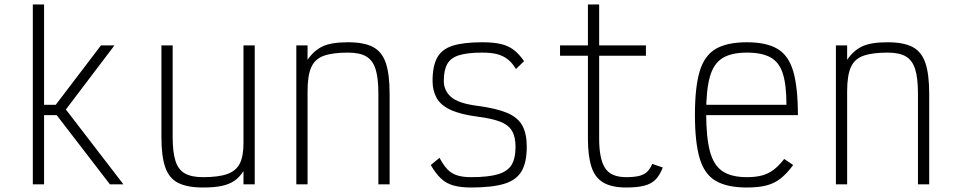

<svg xmlns="http://www.w3.org/2000/svg" viewBox="-20 -820 4240 854"><path d="M126 0V-800H176V-354H228L429 -618H489L273 -333L529 0H469L232 -308H176V0Z M883 14Q813 14 772.5 -6.5Q732 -27 715 -76Q698 -125 698 -210V-618H748V-210Q748 -143 760.5 -104Q773 -65 802.5 -48.5Q832 -32 883 -32Q952 -32 991 -46Q1030 -60 1046.5 -92.5Q1063 -125 1063 -183V-618H1113V0H1063V-59Q1045 -31 1022 -15.5Q999 0 966 7Q933 14 883 14Z M1298 0V-618H1348V-554Q1376 -595 1414.5 -613.5Q1453 -632 1528 -632Q1599 -632 1639 -611Q1679 -590 1696 -540Q1713 -490 1713 -403V0H1663V-403Q1663 -473 1650.5 -512.5Q1638 -552 1609 -569Q1580 -586 1528 -586Q1460 -586 1420.5 -572Q1381 -558 1364.5 -521Q1348 -484 1348 -414V0Z M2075 14Q2029 14 1997 5Q1965 -4 1941.5 -26Q1918 -48 1896 -86L1935 -118Q1952 -86 1970 -67Q1988 -48 2013.5 -40Q2039 -32 2075 -32Q2150 -32 2193.5 -44.5Q2237 -57 2255 -86Q2273 -115 2273 -167Q2273 -211 2257.5 -237.5Q2242 -264 2205.5 -278.5Q2169 -293 2105 -301Q2028 -311 1984 -331.5Q1940 -352 1922 -384.5Q1904 -417 1904 -460Q1904 -526 1924.5 -563.5Q1945 -601 1993 -616.5Q2041 -632 2125 -632Q2174 -632 2207 -624.5Q2240 -617 2264.5 -598.5Q2289 -580 2311 -548L2275 -513Q2258 -541 2238 -556.5Q2218 -572 2191.5 -579Q2165 -586 2125 -586Q2060 -586 2022.5 -574.5Q1985 -563 1969.5 -535.5Q1954 -508 1954 -460Q1954 -417 1986.5 -388.5Q2019 -360 2105 -349Q2188 -338 2235.5 -318Q2283 -298 2303 -262Q2323 -226 2323 -167Q2323 -98 2300 -58.5Q2277 -19 2223 -2.5Q2169 14 2075 14Z M2765 14Q2701 14 2663.5 -8Q2626 -30 2610.5 -78.5Q2595 -127 2595 -204V-572H2471V-618H2595V-800H2645V-618H2853V-572H2645V-204Q2645 -114 2671 -73Q2697 -32 2765 -32Q2800 -32 2822.5 -37.5Q2845 -43 2858.5 -56Q2872 -69 2881 -91L2928 -75Q2915 -41 2896 -21.5Q2877 -2 2845.5 6Q2814 14 2765 14Z M3302 14Q3214 14 3163.5 -15.5Q3113 -45 3092 -116Q3071 -187 3071 -309Q3071 -432 3092 -502.5Q3113 -573 3163.5 -602.5Q3214 -632 3302 -632Q3389 -632 3438.5 -602.5Q3488 -573 3508.5 -502Q3529 -431 3529 -308H3100V-354H3478Q3478 -442 3462 -492.5Q3446 -543 3407.5 -564.5Q3369 -586 3302 -586Q3233 -586 3193.5 -561.5Q3154 -537 3137.5 -478.5Q3121 -420 3121 -318Q3121 -210 3137.5 -147.5Q3154 -85 3193.5 -58.5Q3233 -32 3302 -32Q3341 -32 3369 -39.5Q3397 -47 3420.5 -64.5Q3444 -82 3468 -113L3508 -86Q3480 -48 3452 -26Q3424 -4 3388.5 5Q3353 14 3302 14Z M3698 0V-618H3748V-554Q3776 -595 3814.5 -613.5Q3853 -632 3928 -632Q3999 -632 4039 -611Q4079 -590 4096 -540Q4113 -490 4113 -403V0H4063V-403Q4063 -473 4050.5 -512.5Q4038 -552 4009 -569Q3980 -586 3928 -586Q3860 -586 3820.5 -572Q3781 -558 3764.5 -521Q3748 -484 3748 -414V0Z"/></svg>

Font: Victor Mono Thin
Style: Regular
Weight: 100
Monospace: yes
Designer: Rune Bjørnerås
Version: Version 1.561;gftools[0.9.30]